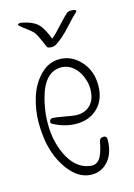

<svg xmlns="http://www.w3.org/2000/svg" viewBox="-112 -786 590 847"><g transform="rotate(-15 182.5 -363.0)"><path d="M147 -278Q109 -285 95 -285Q90 -285 86 -280.5Q82 -276 82 -271Q82 -264 88 -261Q140 -233 193 -233Q253 -233 291 -270.5Q329 -308 329 -373Q329 -439 288.5 -483.5Q248 -528 192 -528Q143 -528 105 -489.5Q67 -451 49 -393Q32 -336 32 -280Q32 -132 107 -46Q148 1 201 1Q247 1 277 -35Q307 -71 307 -132Q307 -147 292 -147Q275 -147 272 -130Q261 -72 244 -52Q230 -37 211 -37Q203 -37 183 -42Q131 -59 100.5 -122.5Q70 -186 70 -264Q70 -341 96 -413Q127 -491 190 -491Q224 -491 250.5 -465.5Q277 -440 288 -395Q291 -382 291 -367Q291 -319 267 -294.5Q243 -270 206 -270Q189 -270 147 -278ZM320 -714Q320 -722 298 -722Q287 -722 279 -717Q265 -705 233 -670Q204 -638 186 -623Q174 -656 156 -683Q134 -715 75 -726Q59 -729 56 -722Q56 -720 57 -719Q67 -708 89 -693Q112 -676 120 -665Q128 -654 141 -624Q153 -597 153 -596Q156 -588 174 -588Q186 -588 194 -593Q227 -613 265 -655Q304 -698 318 -710Q320 -712 320 -714Z"/></g></svg>

Font: Neythal
Style: Regular
Weight: 400
Designer: Tharique Azeez
Foundry: Tharique Azeez
Version: Version 0.44